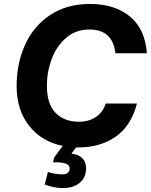

<svg xmlns="http://www.w3.org/2000/svg" viewBox="-20 -734 762 970"><path d="M514 -211H672Q643 -99 565 -44Q487 11 374 11H364L341 42Q415 52 415 116Q415 162 383.5 189Q352 216 298 216Q274 216 249 211Q224 206 206 198L222 135Q261 147 295 147Q312 147 322 139Q332 131 332 117Q332 100 312 92.5Q292 85 248 86L254 61L297 3Q191 -18 127.5 -98Q64 -178 64 -299Q64 -414 107 -508.5Q150 -603 234 -658.5Q318 -714 435 -714Q559 -714 636 -651Q713 -588 722 -465H563Q556 -526 523 -555.5Q490 -585 431 -585Q364 -585 315.5 -544Q267 -503 242 -438Q217 -373 217 -301Q217 -208 261 -163.5Q305 -119 378 -119Q429 -119 464.5 -143Q500 -167 514 -211Z"/></svg>

Font: CBA Beacon Sans Extra Bold
Style: Italic
Weight: 800
Italic angle: -13°
Designer: Wei Huang
Foundry: Wei Huang
Version: Version 1.002